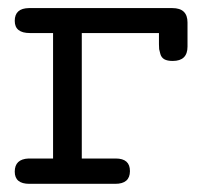

<svg xmlns="http://www.w3.org/2000/svg" viewBox="-20 -450 507 470"><path d="M16.1 -29.8Q16.1 -60.5 49.8 -62H109.9V-369.1H53.2Q16.1 -369.1 16.1 -398.9Q16.1 -429.7 50.8 -430.2H401.9Q439 -430.2 439 -395V-335.9Q439 -300.8 402.8 -300.8Q389.6 -300.8 382.3 -304.9Q375 -309.1 372.6 -317.6Q370.1 -326.2 369.6 -329.6Q369.1 -333 369.1 -341.8V-369.1H180.2V-62H263.2Q298.3 -62 298.1 -31Q297.9 0 262.2 0H51.8Q16.1 0 16.1 -29.8Z"/></svg>

Font: CMU Typewriter Text Variable Width
Style: Medium
Weight: 500
Version: Version 0.7.0